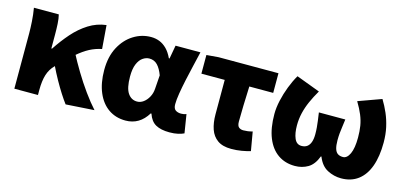

<svg xmlns="http://www.w3.org/2000/svg" viewBox="-57 -940 2763 1312"><g transform="rotate(15 1325.0 -284.5)"><path d="M72 0V-392Q72 -426 69 -474.5Q66 -523 58 -569H234Q241 -541 243 -504.5Q245 -468 245 -427V-331H250Q292 -395 339.5 -449Q387 -503 444 -539Q501 -575 568 -583L581 -417Q536 -408 496 -387Q456 -366 409.5 -326Q363 -286 298 -219Q266 -187 252.5 -143.5Q239 -100 239 -35V0ZM438 13Q417 -15 394 -51Q371 -87 346 -131.5Q321 -176 295 -230L409 -345Q438 -289 476.5 -225Q515 -161 557.5 -102Q600 -43 639 0Z M861 14Q792 14 740.5 -21.5Q689 -57 660.5 -124Q632 -191 632 -283Q632 -377 667.5 -444Q703 -511 760.5 -547Q818 -583 884 -583Q916 -583 944 -572Q972 -561 996 -537Q1020 -513 1038 -474H1043L1060 -569H1236Q1225 -521 1212 -466.5Q1199 -412 1187.5 -358.5Q1176 -305 1168.5 -259Q1161 -213 1161 -182Q1161 -152 1176.5 -141Q1192 -130 1216 -130Q1224 -130 1233.5 -131.5Q1243 -133 1253 -137L1274 -6Q1258 2 1232.5 8Q1207 14 1172 14Q1111 14 1074.5 -6.5Q1038 -27 1021 -78H1016Q960 14 861 14ZM904 -132Q928 -132 949 -147.5Q970 -163 984.5 -189.5Q999 -216 1001 -248L1008 -345Q1000 -367 990 -384.5Q980 -402 968.5 -414Q957 -426 942.5 -432Q928 -438 911 -438Q887 -438 864.5 -422.5Q842 -407 828 -373.5Q814 -340 814 -285Q814 -204 838.5 -168Q863 -132 904 -132Z M1609 14Q1548 14 1512 -11.5Q1476 -37 1460.5 -82Q1445 -127 1445 -187V-430H1280V-562L1365 -569H1788V-430H1619Q1616 -360 1614 -293.5Q1612 -227 1612 -181Q1612 -151 1624.5 -140.5Q1637 -130 1656 -130Q1672 -130 1687 -132Q1702 -134 1721 -139L1744 -6Q1716 2 1682 8Q1648 14 1609 14Z M2059 14Q1990 14 1939 -21.5Q1888 -57 1860.5 -125.5Q1833 -194 1833 -293Q1833 -338 1844.5 -389.5Q1856 -441 1875.5 -491.5Q1895 -542 1919 -583L2087 -520Q2060 -474 2041 -431Q2022 -388 2012 -345.5Q2002 -303 2002 -258Q2002 -202 2017.5 -166Q2033 -130 2068 -130Q2092 -130 2107.5 -141.5Q2123 -153 2131 -175.5Q2139 -198 2139 -231Q2139 -258 2137 -279.5Q2135 -301 2132 -325Q2129 -349 2124 -382H2311Q2307 -349 2303.5 -325Q2300 -301 2298 -279.5Q2296 -258 2296 -231Q2296 -194 2303 -171.5Q2310 -149 2324.5 -139.5Q2339 -130 2361 -130Q2390 -130 2408.5 -170Q2427 -210 2427 -285Q2427 -330 2421 -367Q2415 -404 2399.5 -441.5Q2384 -479 2357 -524L2520 -583Q2545 -542 2564 -498Q2583 -454 2594 -404.5Q2605 -355 2605 -297Q2605 -199 2580 -129.5Q2555 -60 2506 -23Q2457 14 2386 14Q2335 14 2289 -10Q2243 -34 2219 -95H2215Q2192 -34 2151 -10Q2110 14 2059 14Z"/></g></svg>

Font: Noto Sans SC Black
Style: Regular
Weight: 900
Designer: Ryoko NISHIZUKA  (kana, bopomofo & ideographs); Paul D. Hunt (Latin, Greek & Cyrillic); Sandoll Communications , Soo-you
Foundry: Adobe
Version: Version 2.004-H2;hotconv 1.0.118;makeotfexe 2.5.65603